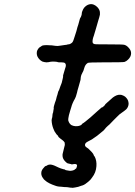

<svg xmlns="http://www.w3.org/2000/svg" viewBox="-20 -655 655 930"><path d="M413 -634Q426 -637 437 -631Q444 -628 452 -620Q464 -607 464 -594Q464 -588 464 -584Q462 -574 455 -552Q453 -545 449 -531Q445 -517 442 -507Q439 -497 437 -490.5Q435 -484 435 -483.5Q435 -483 431 -472Q426 -453 430 -446Q432 -444 434.5 -442.5Q437 -441 447 -440.5Q457 -440 514 -440Q575 -440 582 -438Q593 -435 602 -425Q608 -419 611.5 -412Q615 -405 615 -397Q615 -380 600 -366Q592 -358 583 -355Q576 -353 492 -353Q488 -353 479 -353Q409 -353 404 -350Q404 -350 404 -349Q393 -343 388 -325Q384 -311 382 -308Q380 -305 379.5 -303.5Q379 -302 377.5 -299Q376 -296 374 -292Q371 -285 370 -268Q369 -262 361 -236Q354 -213 353 -206Q347 -183 343 -177Q330 -155 325 -135Q323 -130 320 -119Q312 -93 311 -82Q310 -74 311 -70Q314 -61 319 -55Q325 -48 331 -47Q333 -47 337 -45Q345 -43 356 -44Q370 -46 376 -52Q377 -53 376.5 -53.5Q376 -54 379 -56Q385 -59 397 -69Q412 -80 450 -115Q456 -120 461.5 -125Q467 -130 470 -132.5Q473 -135 473 -135Q474 -134 474 -134Q475 -134 481.5 -139.5Q488 -145 489 -147Q490 -149 489.5 -149.5Q489 -150 501 -160Q519 -176 527 -183Q546 -197 561 -196Q568 -196 572 -194Q581 -191 587 -186Q600 -174 602 -161Q604 -152 602 -145Q598 -129 586 -121Q584 -120 581 -117Q578 -114 560 -102Q556 -99 547.5 -90Q539 -81 528.5 -71Q518 -61 516 -58Q512 -53 502 -45Q491 -35 488 -30Q483 -23 472 -15Q470 -13 466 -10Q450 4 434 14Q425 21 418 24Q402 32 397 36Q389 44 393 53Q394 56 408 65Q415 71 424 81Q433 91 434 96Q434 97 435 99Q436 101 436.5 101Q437 101 439 104Q449 124 447 150Q445 181 426 205Q419 216 409 224Q392 239 380 243Q379 243 373 245Q359 251 344 253Q330 256 326 254Q324 254 321 254Q318 254 315 253Q306 251 291 251Q279 250 276.5 249.5Q274 249 269 249Q262 249 252 246Q231 239 218.5 232.5Q206 226 201 221Q192 215 187 206Q177 192 181 175Q183 168 188 162Q198 149 202 149Q204 149 207.5 147Q211 145 211 144L222 142Q234 142 252 151Q264 157 275 161Q291 166 294 166Q295 166 295 167Q296 169 303 170Q306 170 306.5 170.5Q307 171 315 172Q323 173 325 172Q329 172 336 169.5Q343 167 343 165Q344 165 346 163Q350 161 351 157Q351 155 351 155V154Q355 149 352 143Q349 138 336 140Q327 142 326 141Q326 140 320 139Q314 138 311 137Q308 136 308 136Q306 137 296 127Q284 115 283 101Q283 96 283 92Q285 83 292 55Q294 50 294 44Q294 38 293 35Q290 30 284 25Q269 14 264 9Q261 5 262 5Q263 4 256 -2Q254 -5 254 -4L244 -19Q241 -25 238 -33Q231 -51 230 -72L231 -80Q231 -80 232 -82.5Q233 -85 233 -87Q233 -89 233.5 -90.5Q234 -92 234 -95Q234 -98 234 -97V-98L236 -108L237 -109Q239 -119 239 -122Q239 -124 240 -127Q241 -134 240 -134Q240 -134 240 -135Q240 -136 242 -143.5Q244 -151 246 -157Q248 -163 251 -171Q253 -179 255 -187Q257 -194 258 -196Q262 -213 264 -216Q264 -216 265 -216L270 -230Q274 -242 274 -241L279 -254Q284 -273 284 -275Q284 -277 285 -280Q286 -283 285.5 -285.5Q285 -288 286.5 -293Q288 -298 291.5 -310Q295 -322 295.5 -323.5Q296 -325 298 -331Q301 -343 295 -349Q291 -353 278 -353Q274 -353 269.5 -353Q265 -353 262 -353.5Q259 -354 260 -354Q260 -355 251 -356Q230 -358 216 -354Q212 -353 205 -353Q193 -354 185 -357Q170 -365 162 -380Q158 -388 158 -397Q158 -406 161 -412Q163 -415 165 -418.5Q167 -422 169.5 -424Q172 -426 172.5 -426Q173 -426 177 -429Q185 -435 188 -435Q190 -435 196 -436Q202 -437 206 -436.5Q210 -436 215 -436Q231 -436 248 -433Q258 -431 273 -434Q277 -435 293 -437Q297 -438 302 -438L309 -440H310Q317 -440 323 -444Q328 -447 330.5 -450Q333 -453 335.5 -459.5Q338 -466 342 -479Q346 -492 350 -504Q353 -517 355 -523Q357 -529 359 -535Q362 -544 367 -564Q370 -571 370 -570Q371 -570 374 -579Q376 -584 376 -588.5Q376 -593 378 -599Q382 -610 387 -617Q399 -631 413 -634Z"/></svg>

Font: TT2020 Style E
Style: Italic
Weight: 400
Italic angle: -15°
Version: Version 0.2.000